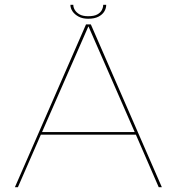

<svg xmlns="http://www.w3.org/2000/svg" viewBox="-20 -779 736 799"><path d="M42 0H54.5L150 -218.5H545.5L640.5 0H653.5L358 -677.5H338ZM155 -229.5 347.5 -668.5H348.5L540.5 -229.5ZM347 -701Q373 -701 389.5 -709.5Q406 -718 414 -731.2Q422 -744.5 422 -759H409.5Q409.5 -748.5 404 -737.5Q398.5 -726.5 385 -719Q371.5 -711.5 347 -711.5Q324.5 -711.5 311 -719.2Q297.5 -727 291.2 -737.8Q285 -748.5 285 -759H273Q273 -744.5 282.2 -731.2Q291.5 -718 307.8 -709.5Q324 -701 347 -701Z"/></svg>

Font: Anybody SemiExpanded Thin
Style: Regular
Weight: 250
Width: 6
Version: Version 1.113;gftools[0.9.25]